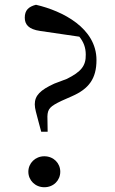

<svg xmlns="http://www.w3.org/2000/svg" viewBox="-20 -773 483 806"><path d="M166 13C205 13 233 -16 233 -52C233 -88 205 -117 166 -117C128 -117 99 -88 99 -52C99 -16 128 13 166 13ZM385 -521C385 -655 243 -727 131 -753C100 -745 84 -730 84 -699C84 -671 99 -650 149 -643L313 -619C331 -597 340 -573 340 -544C341 -497 321 -472 261 -442L208 -422C149 -395 126 -372 126 -335C126 -316 133 -297 142 -261L153 -220H180L179 -284C180 -317 191 -327 239 -350L282 -369C353 -400 385 -443 385 -521Z"/></svg>

Font: Source Han Serif CN Medium
Style: Regular
Weight: 500
Designer: Ryoko NISHIZUKA 西塚涼子 (kana & ideographs); Frank Grießhammer (Latin, Greek & Cyrillic); Wenlong ZHANG 张文龙 (bopomofo); San
Foundry: Adobe
Version: Version 2.002;hotconv 1.1.0;makeotfexe 2.6.0